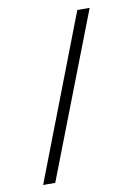

<svg xmlns="http://www.w3.org/2000/svg" viewBox="-81 -754 580 808"><g transform="rotate(-10 209.0 -350.0)"><path d="M306.6 -700.2 37.1 0H88.9L359.4 -700.2Z"/></g></svg>

Font: TriodPostnaja
Style: Medium
Weight: 500
Version: 20110805; ttfautohint (v0.96) -l 8 -r 50 -G 200 -x 14 -w "G"